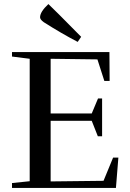

<svg xmlns="http://www.w3.org/2000/svg" viewBox="-20 -924 637 944"><path d="M39 -24V0H550L562 -149H536L489 -35L229 -32V-330H431L461 -254H482V-440H462L431 -366H229V-635L459 -632L493 -526H519L518 -668H39V-646L126 -635V-33ZM218 -904Q177 -866 177 -839Q177 -828 195 -815Q283 -759 362 -718L379 -743Q243 -881 218 -904Z"/></svg>

Font: Rufina
Style: Regular
Weight: 400
Designer: Martin Sommaruga
Foundry: Martin Sommaruga
Version: Version